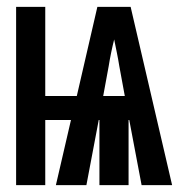

<svg xmlns="http://www.w3.org/2000/svg" viewBox="-20 -540 540 560"><path d="M27 0V-520H112V-260H204L264 -520H361L482 0H393L357 -190H355V0H270V-190H268L232 0H143L187 -190H112V0ZM344 -260 328 -347Q325 -366 321 -385.5Q317 -405 313 -425Q308 -405 304 -385.5Q300 -366 297 -347L281 -260Z"/></svg>

Font: Iosevka SS18 Heavy
Style: Regular
Weight: 900
Monospace: yes
Designer: Belleve Invis
Foundry: Belleve Invis
Version: Version 25.1.1; ttfautohint (v1.8.4)